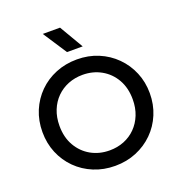

<svg xmlns="http://www.w3.org/2000/svg" viewBox="-165 -1083 1161 1238"><g transform="rotate(-20 416.0 -464.0)"><path d="M416 15Q337 15 269.8 -12.8Q202.5 -40.5 152.8 -90Q103 -139.5 75.2 -206Q47.5 -272.5 47.5 -350Q47.5 -428 75.2 -494.5Q103 -561 152.8 -610.5Q202.5 -660 269.8 -687.5Q337 -715 416 -715Q494.5 -715 561.5 -687Q628.5 -659 678.5 -609Q728.5 -559 756.2 -492.8Q784 -426.5 784 -350Q784 -272.5 756.2 -206Q728.5 -139.5 678.5 -90Q628.5 -40.5 561.5 -12.8Q494.5 15 416 15ZM416 -91Q469 -91 514.8 -109.2Q560.5 -127.5 594.5 -161.8Q628.5 -196 647.8 -243.8Q667 -291.5 667 -350Q667 -428.5 633.8 -486.8Q600.5 -545 543.5 -577Q486.5 -609 416 -609Q363 -609 317.2 -590.8Q271.5 -572.5 237.2 -538.5Q203 -504.5 183.8 -456.8Q164.5 -409 164.5 -350Q164.5 -271.5 198 -213.2Q231.5 -155 288.2 -123Q345 -91 416 -91ZM373 -781 266 -944.5H384.5L480.5 -781Z"/></g></svg>

Font: Geologica Thin Cursive
Style: Regular
Weight: 400
Version: Version 1.010;gftools[0.9.28]